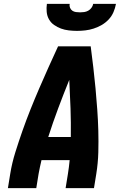

<svg xmlns="http://www.w3.org/2000/svg" viewBox="-20 -975 640 995"><path d="M21 0 33 -74Q42 -130 59.5 -186Q77 -242 96.5 -297.5Q116 -353 138 -408Q160 -463 183.5 -517.5Q207 -572 231.5 -626.5Q256 -681 281 -735H450Q457 -681 463.5 -626.5Q470 -572 475 -517.5Q480 -463 484 -408Q488 -353 489.5 -297.5Q491 -242 489.5 -186Q488 -130 479 -74L467 0H320L332 -74Q335 -91 337 -109Q339 -127 341 -145H195Q191 -127 187 -109.5Q183 -92 180 -74L168 0ZM230 -265H347Q348 -339 345.5 -413Q343 -487 339 -561Q309 -487 281.5 -413.5Q254 -340 230 -265ZM379 -815Q358 -815 336.5 -817.5Q315 -820 296 -827Q277 -834 260.5 -845.5Q244 -857 234 -874.5Q224 -892 222 -913Q220 -934 223 -955H341Q339 -944 343 -934.5Q347 -925 355 -919.5Q363 -914 373.5 -912.5Q384 -911 395 -911Q405 -911 416 -912.5Q427 -914 437 -919.5Q447 -925 454 -934.5Q461 -944 463 -955H581Q577 -933 568 -912Q559 -891 543 -874Q527 -857 507 -845.5Q487 -834 465.5 -827Q444 -820 422 -817.5Q400 -815 379 -815Z"/></svg>

Font: Iosevka Curly HvExObl
Style: Regular
Weight: 900
Width: 7
Italic angle: -9°
Monospace: yes
Designer: Belleve Invis
Foundry: Belleve Invis
Version: Version 11.1.0; ttfautohint (v1.8.3)